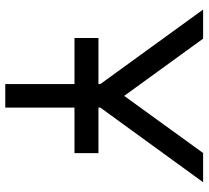

<svg xmlns="http://www.w3.org/2000/svg" viewBox="-50 -704 757 696"><g transform="rotate(90 328.0 -356.5)"><path d="M535.6 -248.5H370.6V2.4H285.2V-248.5H118.2V-335.4H285.2V-342.3L15.1 -714.8H120.6L328.1 -428.7L535.2 -714.8H641.1L370.6 -342.3V-335.4H535.6Z"/></g></svg>

Font: Proletarsk
Style: Regular
Weight: 400
Designer: Peter Wiegel, original typeface by Carl Albert Fahrenwaldt 1901
Foundry: Peter Wiegel
Version: Version 1.000 2010 initial release